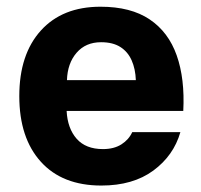

<svg xmlns="http://www.w3.org/2000/svg" viewBox="-20 -558 610 583"><path d="M182.3 -221.1H536.5Q541.6 -318.8 516.6 -389.7Q491.6 -460.7 434.4 -499.1Q377.3 -537.6 285.2 -537.6Q169.4 -537.6 104 -465.2Q38.6 -392.8 38.6 -266.2Q38.6 -139.3 103.9 -67Q169.1 5.4 287.7 5.4Q383.8 5.4 445.6 -40.1Q507.3 -85.6 527.7 -156.7H381.5Q371.1 -133.9 348.6 -119.6Q326 -105.3 292.7 -105.3Q240.3 -105.3 212.7 -136.7Q185.1 -168.1 182.3 -221.1ZM183.3 -314.6Q184.9 -365.8 212.6 -397.8Q240.2 -429.8 286.9 -429.8Q322.8 -429.8 345.6 -415.2Q368.4 -400.6 379.8 -374.6Q391.3 -348.6 392.5 -314.6Z"/></svg>

Font: Estedad-FD VF
Style: Regular
Weight: 100
Designer: Amin Abedi
Version: Version 7.3